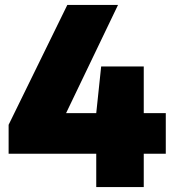

<svg xmlns="http://www.w3.org/2000/svg" viewBox="-20 -760 707 780"><path d="M15 -135.5V-253L253.5 -740H459.5L248.5 -300.5H371L391 -490H564V-300.5H653.5V-135.5H564V0H371V-135.5Z"/></svg>

Font: Encode Sans Black
Style: Regular
Weight: 900
Designer: Multiple Designers
Foundry: Impallari Type
Version: Version 3.002; ttfautohint (v1.8.3) -l 8 -r 50 -G 200 -x 14 